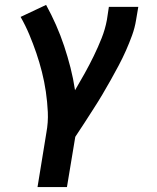

<svg xmlns="http://www.w3.org/2000/svg" viewBox="-20 -558 640 783"><path d="M133 205 169 -16Q177 -59 175 -101Q173 -143 167 -184Q161 -225 151 -264.5Q141 -304 128 -342Q115 -380 99.5 -417Q84 -454 64 -489L168 -538Q190 -498 208.5 -456Q227 -414 241.5 -370.5Q256 -327 267.5 -282Q279 -237 286 -190Q306 -224 325.5 -259Q345 -294 362.5 -330Q380 -366 394.5 -402.5Q409 -439 416 -477L424 -530H544L535 -477Q530 -445 518.5 -413.5Q507 -382 493.5 -351.5Q480 -321 464 -291Q448 -261 431.5 -231.5Q415 -202 397.5 -172.5Q380 -143 361.5 -114.5Q343 -86 324.5 -57Q306 -28 287 0L253 205Z"/></svg>

Font: Iosevka Curly Slab ExObl
Style: Bold
Weight: 700
Width: 7
Italic angle: -9°
Monospace: yes
Designer: Belleve Invis
Foundry: Belleve Invis
Version: Version 11.0.0; ttfautohint (v1.8.3)